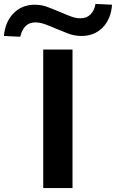

<svg xmlns="http://www.w3.org/2000/svg" viewBox="-114 -957 590 977"><path d="M106 0V-705H255V0ZM-11 -770 -94 -774Q-88 -845 -45.5 -889Q-3 -933 63 -933Q100 -933 133 -919.5Q166 -906 194 -895Q221 -883 246.5 -873.5Q272 -864 295 -864Q327 -864 346.5 -883.5Q366 -903 372 -937L456 -933Q451 -861 409 -817.5Q367 -774 300 -774Q263 -774 228.5 -788Q194 -802 169 -812Q144 -823 117 -833Q90 -843 66 -843Q35 -843 16 -824Q-3 -805 -11 -770Z"/></svg>

Font: Nunito Sans 10pt Expanded
Style: Bold
Weight: 700
Width: 7
Designer: Vernon Adams
Foundry: Vernon Adams
Version: Version 3.101;gftools[0.9.27]